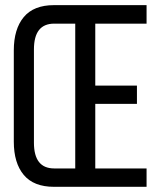

<svg xmlns="http://www.w3.org/2000/svg" viewBox="-20 -720 617 740"><path d="M347.2 -390.1H507.8V-319.8H347.2V-70.8H544.9V0H188Q109.9 0 71.5 -45.9Q33.2 -91.8 33.2 -173.8V-525.9Q33.2 -607.9 71.5 -654.1Q109.9 -700.2 188 -700.2H544.9V-628.9H347.2ZM270 -628.9H189Q110.8 -628.9 110.8 -529.8V-169.9Q110.8 -70.8 189 -70.8H270Z"/></svg>

Font: Bebas Neue Regular
Style: Regular
Weight: 400
Designer: Ryoichi Tsunekawa
Foundry: Ryoichi Tsunekawa
Version: Version 001.003